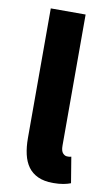

<svg xmlns="http://www.w3.org/2000/svg" viewBox="-83 -744 452 798"><g transform="rotate(10 143.0 -344.5)"><path d="M200 12Q162 12 136 0Q110 -12 94.5 -33.5Q79 -55 72 -85.5Q65 -116 65 -154V-701H212V-148Q212 -125 220.5 -116Q229 -107 238 -107Q243 -107 246.5 -107Q250 -107 256 -109L274 0Q262 5 243.5 8.5Q225 12 200 12Z"/></g></svg>

Font: TypoPRO Source Sans Pro
Style: Bold
Weight: 700
Designer: Paul D. Hunt
Foundry: Adobe Systems Incorporated
Version: Version 2.020;PS 2.000;hotconv 1.0.86;makeotf.lib2.5.63406